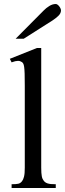

<svg xmlns="http://www.w3.org/2000/svg" viewBox="-20 -933 323 953"><path d="M37.6 0V-18.6Q60.1 -18.6 70.8 -21Q81.5 -23.4 89.4 -33.7Q92.3 -37.6 94.7 -42.7Q97.2 -47.9 99.1 -55.7Q101.1 -63.5 102.1 -74.5Q103 -85.4 103 -101.1V-506.8Q103 -544.9 102.3 -566.9Q101.6 -588.9 99.9 -600.6Q98.1 -612.3 95.7 -616.7Q93.3 -621.1 89.4 -624.5Q85 -627.4 80.1 -629.2Q75.2 -630.9 69.3 -630.9Q63.5 -630.9 55.7 -629.2Q47.9 -627.4 37.6 -623.5L28.8 -641.1L163.6 -694.8H184.6V-101.1Q184.6 -86.4 185.3 -75.9Q186 -65.4 187.5 -57.9Q189 -50.3 191.4 -45.2Q193.8 -40 197.3 -35.6Q200.7 -31.2 205.1 -28.1Q209.5 -24.9 216.1 -22.7Q222.7 -20.5 232.7 -19.5Q242.7 -18.6 256.8 -18.6V0ZM282.7 -881.3Q282.7 -867.2 270.3 -855Q257.8 -842.8 242.2 -832.5L97.7 -740.7H57.6L196.3 -880.4Q209 -893.6 224.9 -903.3Q240.7 -913.1 256.8 -913.1Q260.7 -913.1 265.1 -910.2Q269.5 -907.2 273.4 -902.3Q277.3 -897.5 280 -891.8Q282.7 -886.2 282.7 -881.3Z"/></svg>

Font: Doulos SIL APac
Style: Regular
Weight: 400
Designer: Walt Agee, Victor Gaultney, Peter Martin, Debbi Hosken, Becca Hirsbrunner
Foundry: SIL International
Version: Version 5.000